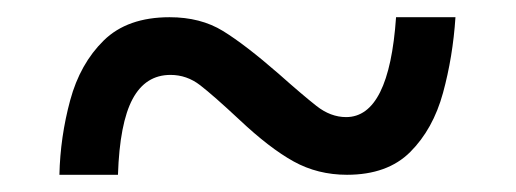

<svg xmlns="http://www.w3.org/2000/svg" viewBox="-20 -468 599 223"><path d="M49 -265Q50 -309 61.5 -351.5Q73 -394 100.5 -421Q128 -448 177 -448Q213 -448 239 -432Q265 -416 304 -382Q331 -358 347.5 -345Q364 -332 382 -332Q432 -332 440 -448H509Q506 -402 494.5 -360Q483 -318 456.5 -291.5Q430 -265 383 -265Q349 -265 321 -280.5Q293 -296 258 -329Q228 -357 212.5 -369Q197 -381 178 -381Q149 -381 134 -353Q119 -325 117 -265Z"/></svg>

Font: Noto Serif Thai SemiBold
Style: Regular
Weight: 600
Designer: Monotype Design Team
Foundry: Monotype Imaging Inc.
Version: Version 2.001; ttfautohint (v1.8.4.7-5d5b)